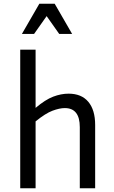

<svg xmlns="http://www.w3.org/2000/svg" viewBox="-20 -1005 611 1025"><path d="M326 -428Q298 -428 260.5 -414Q223 -400 170 -357V0H88V-740H170V-429Q222 -473 264 -489Q306 -505 346 -505Q415 -505 451.5 -461.5Q488 -418 488 -338V0H406V-326Q406 -428 326 -428ZM296 -824 229 -919 162 -824H97L190 -985H272L365 -824Z"/></svg>

Font: Inria Sans
Style: Regular
Weight: 400
Designer: Black Foundry Team
Foundry: Black Foundry
Version: Version 1.2; ttfautohint (v1.8.3)